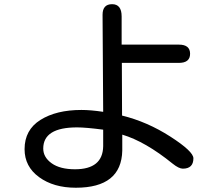

<svg xmlns="http://www.w3.org/2000/svg" viewBox="-20 -840 1040 904"><path d="M555.7 -206.1V-130.9Q551.8 43.9 336.9 43.9Q232.4 43.9 164.1 -5.9Q95.7 -55.7 95.7 -137.7Q95.7 -228.5 170.4 -275.4Q245.1 -322.3 363.3 -322.3Q407.2 -322.3 465.8 -313.5L462.9 -770.5Q462.9 -820.3 507.8 -820.3Q552.7 -820.3 552.7 -762.7V-629.9H822.3Q875 -629.9 875 -586.9Q875 -543.9 822.3 -543.9H553.7L554.7 -295.9Q673.8 -266.6 782.2 -196.8Q890.6 -127 890.6 -94.7Q890.6 -45.9 840.8 -45.9Q822.3 -45.9 793 -69.3Q664.1 -173.8 555.7 -206.1ZM465.8 -229.5Q383.8 -240.2 342.8 -240.2Q183.6 -240.2 183.6 -140.6Q183.6 -99.6 223.1 -71.3Q262.7 -43 333 -43Q463.9 -43 465.8 -151.4Z"/></svg>

Font: MotoyaLMaru
Style: W3 mono
Weight: 400
Version: Version 1.01